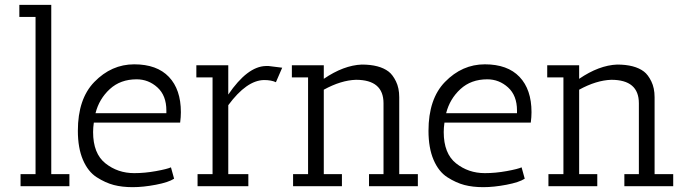

<svg xmlns="http://www.w3.org/2000/svg" viewBox="-20 -770 2863 794"><path d="M60 -700V-750H192V-50H267V0H65V-50H127V-700Z M365 -224Q365 -135 416 -94.5Q467 -54 535 -54Q579 -54 625.5 -62.5Q672 -71 687 -78L700 -31Q677 -16 624.5 -6Q572 4 528.5 4Q485 4 450.5 -5Q416 -14 380 -37Q344 -60 323 -109Q302 -158 302 -229Q302 -361 370 -431Q441 -504 535 -504Q629 -504 678.5 -452Q728 -400 728 -306Q728 -286 725 -263H368Q365 -242 365 -224ZM668 -313Q668 -375 631 -408.5Q594 -442 545 -442Q478 -442 434 -401.5Q390 -361 375 -302H668Q668 -308 668 -313Z M924 -50H1007V0H797V-50H859V-450H792V-500H924V-379Q1003 -495 1079 -497Q1085 -497 1091 -497L1147 -490L1121 -430Q1102 -439 1072 -439Q1000 -438 924 -335Z M1187 -450V-500H1319V-444Q1401 -500 1476 -503Q1549 -503 1587 -474Q1604 -461 1617.5 -433.5Q1631 -406 1631 -368V-50H1708V0H1506V-50H1566V-343Q1566 -440 1452 -440Q1390 -438 1319 -399V-50H1394V0H1192V-50H1254V-450Z M1815 -224Q1815 -135 1866 -94.5Q1917 -54 1985 -54Q2029 -54 2075.5 -62.5Q2122 -71 2137 -78L2150 -31Q2127 -16 2074.5 -6Q2022 4 1978.5 4Q1935 4 1900.5 -5Q1866 -14 1830 -37Q1794 -60 1773 -109Q1752 -158 1752 -229Q1752 -361 1820 -431Q1891 -504 1985 -504Q2079 -504 2128.5 -452Q2178 -400 2178 -306Q2178 -286 2175 -263H1818Q1815 -242 1815 -224ZM2118 -313Q2118 -375 2081 -408.5Q2044 -442 1995 -442Q1928 -442 1884 -401.5Q1840 -361 1825 -302H2118Q2118 -308 2118 -313Z M2243 -450V-500H2375V-444Q2457 -500 2532 -503Q2605 -503 2643 -474Q2660 -461 2673.5 -433.5Q2687 -406 2687 -368V-50H2764V0H2562V-50H2622V-343Q2622 -440 2508 -440Q2446 -438 2375 -399V-50H2450V0H2248V-50H2310V-450Z"/></svg>

Font: Antic Slab
Style: Regular
Weight: 400
Designer: Santiago Orozco
Foundry: Santiago Orozco
Version: Version 001.002